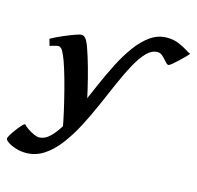

<svg xmlns="http://www.w3.org/2000/svg" viewBox="-213 -682 1075 1047"><g transform="rotate(15 325.0 -158.5)"><path d="M747.6 -509.3Q742.7 -503.4 728.8 -489.3Q714.8 -475.1 698.2 -459.2Q681.6 -443.4 667.5 -431.9Q653.3 -420.4 647.9 -420.4Q640.6 -420.4 629.4 -433.6Q618.2 -446.8 604.2 -460Q590.3 -473.1 574.2 -473.1Q541.5 -473.1 512.2 -442.9Q482.9 -412.6 455.1 -361.3Q427.2 -310.1 399.4 -246.1Q371.6 -182.1 341.8 -113.8Q312 -45.4 278.6 18.3Q245.1 82 206.1 133.3Q167 184.6 120.6 214.6Q74.2 244.6 18.6 244.1Q-10.3 243.7 -37.1 235.1Q-64 226.6 -81.1 214.8Q-98.1 203.1 -98.1 194.8Q-98.1 189 -89.1 173.8Q-80.1 158.7 -67.1 141.1Q-54.2 123.5 -42 109.9Q-29.8 96.2 -22.9 93.3Q-13.2 104.5 3.9 116.2Q21 127.9 38.6 135.7Q56.2 143.6 67.4 143.6Q101.1 143.6 131.3 113.8Q161.6 84 189.7 33.7Q217.8 -16.6 245.6 -79.6Q273.4 -142.6 302.2 -209.5Q331.1 -276.4 363 -339.4Q395 -402.3 431.6 -452.6Q468.3 -502.9 511 -532.7Q553.7 -562.5 604.5 -562.5Q640.1 -562.5 669.7 -550.3Q699.2 -538.1 719.7 -524.9Q740.2 -511.7 747.6 -509.3ZM285.2 -42.5 198.7 81.1 182.6 66.9Q175.3 24.4 162.4 -32.5Q149.4 -89.4 134.3 -147.9Q119.1 -206.5 104.2 -253.9Q89.4 -301.3 78.6 -324.7Q67.4 -349.6 59.6 -357.2Q51.8 -364.7 43.5 -364.7Q37.6 -364.7 26.1 -361.8Q14.6 -358.9 5.1 -356Q-4.4 -353 -4.4 -353L-15.1 -390.6Q12.2 -405.8 46.9 -420.9Q81.5 -436 110.4 -446.5Q139.2 -457 149.4 -457Q163.1 -457 173.8 -442.9Q184.6 -428.7 196.3 -395Q210.9 -354 227.1 -296.6Q243.2 -239.3 258.5 -173.6Q273.9 -107.9 285.2 -42.5Z"/></g></svg>

Font: Gentium Book Plus
Style: Bold Italic
Weight: 700
Italic angle: -8°
Designer: Victor Gaultney, Annie Olsen, Iska Routamaa, Becca Hirsbrunner
Foundry: SIL International
Version: Version 6.101